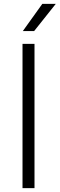

<svg xmlns="http://www.w3.org/2000/svg" viewBox="-20 -965 306 985"><path d="M95.5 0V-740H157V0ZM97 -805.5 197 -945H266L155 -805.5Z"/></svg>

Font: Encode Sans Semi Expanded Light
Style: Regular
Weight: 300
Width: 6
Designer: Multiple Designers
Foundry: Impallari Type
Version: Version 2.000